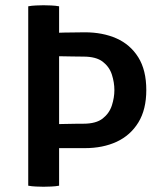

<svg xmlns="http://www.w3.org/2000/svg" viewBox="-20 -707 615 731"><path d="M145.5 -580.5Q185 -582 224.2 -583Q263.5 -584 303 -584Q371 -584 423.5 -560.8Q476 -537.5 506.5 -488.8Q537 -440 537 -364Q537 -290 506.8 -240.8Q476.5 -191.5 424 -167.2Q371.5 -143 303 -143H145.5V-233Q157.5 -233.5 178.8 -234Q200 -234.5 223.8 -235Q247.5 -235.5 267.5 -235.8Q287.5 -236 297.5 -236Q346 -236 371.2 -256Q396.5 -276 406 -305.8Q415.5 -335.5 415.5 -364Q415.5 -393 406 -422.8Q396.5 -452.5 371.2 -472Q346 -491.5 297.5 -491.5Q283 -491.5 255.8 -492Q228.5 -492.5 198.5 -493Q168.5 -493.5 145.5 -493.5ZM87.5 -683Q100.5 -685.5 117.2 -686.2Q134 -687 145.5 -687Q159 -687 175.2 -686.2Q191.5 -685.5 205 -683V0Q191.5 2.5 175.2 3.2Q159 4 145.5 4Q134 4 117.2 3.2Q100.5 2.5 87.5 0Z"/></svg>

Font: Signika Light Medium
Style: Regular
Weight: 500
Version: Version 2.003;gftools[0.9.32]